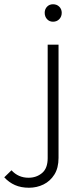

<svg xmlns="http://www.w3.org/2000/svg" viewBox="-145 -675 370 902"><path d="M104 -573Q87 -573 76 -585Q65 -597 65 -615Q65 -632 76 -643.5Q87 -655 104 -655Q122 -655 133.5 -643.5Q145 -632 145 -615Q145 -597 133.5 -585Q122 -573 104 -573ZM-9 207Q-46 207 -74.5 194.5Q-103 182 -125 158L-91 125Q-59 160 -11 160Q26 160 52.5 138Q79 116 79 68V-465H130V67Q130 114 110.5 145Q91 176 59.5 191.5Q28 207 -9 207Z"/></svg>

Font: Outfit Extra Light
Style: Regular
Weight: 200
Designer: Rodrigo Fuenzalida
Foundry: fragTYPE
Version: Version 1.000